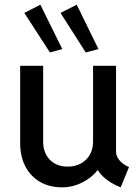

<svg xmlns="http://www.w3.org/2000/svg" viewBox="-20 -804 602 832"><path d="M249 7.8Q193.8 7.8 153.1 -16.1Q112.3 -40 89.8 -83Q67.4 -126 67.4 -184.1V-519H167V-190.9Q167 -142.1 195.3 -112.5Q223.6 -83 271 -82Q304.7 -81.5 329.8 -95.2Q355 -108.9 369.1 -133.3Q383.3 -157.7 383.3 -190.9V-519H482.9V-146.5Q482.9 -127 498 -108.9Q513.2 -90.8 539.1 -80.1L502.9 7.8Q459.5 -9.3 429.7 -35.9Q399.9 -62.5 399.4 -87.9L432.1 -66.4H375L424.3 -99.1Q397.5 -48.8 349.6 -20.5Q301.8 7.8 249 7.8ZM351.6 -576.7 242.2 -748 312.5 -783.7 406.7 -591.3ZM196.3 -576.7 85.4 -748 154.8 -783.7 250 -591.3Z"/></svg>

Font: Reddit Mono Medium
Style: Regular
Weight: 500
Monospace: yes
Designer: Stephen Hutchings
Foundry: Reddit
Version: Version 1.014